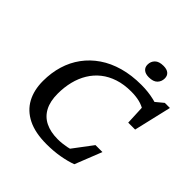

<svg xmlns="http://www.w3.org/2000/svg" viewBox="-234 -1079 1267 1267"><g transform="rotate(45 400.0 -445.0)"><path d="M586.5 -96 498.5 -44 626 -213.5H691L616.5 -25.5Q572.5 -9 515.2 1Q458 11 393 11Q287.5 11 218.5 -23.2Q149.5 -57.5 115.5 -120Q81.5 -182.5 81.5 -268Q81.5 -344.5 101.8 -411.5Q122 -478.5 162 -533Q202 -587.5 259.8 -627Q317.5 -666.5 392.8 -687.8Q468 -709 559 -709Q592.5 -709 622.5 -705.5Q652.5 -702 679.8 -695.5Q707 -689 732 -679.5L684.5 -677.5L752.5 -734H800L738.5 -471H674L666.5 -638L688.5 -592Q656 -613.5 621 -622Q586 -630.5 543 -630.5Q476 -630.5 422.8 -613Q369.5 -595.5 329.5 -563.8Q289.5 -532 262.8 -488Q236 -444 222.8 -390.8Q209.5 -337.5 209.5 -277Q209.5 -206 234.5 -158.8Q259.5 -111.5 307.2 -88Q355 -64.5 422 -64.5Q461 -64.5 503.2 -72.8Q545.5 -81 586.5 -96ZM558 -778.5Q527 -778.5 510 -792.8Q493 -807 493 -832Q493 -861.5 512.8 -881.2Q532.5 -901 574 -901Q605.5 -901 622 -887Q638.5 -873 638.5 -848Q638.5 -818.5 619 -798.5Q599.5 -778.5 558 -778.5Z"/></g></svg>

Font: Newsreader 9pt Medium
Style: Italic
Weight: 500
Italic angle: -17°
Designer: Hugues Gentile
Foundry: Production Type
Version: Version 1.003